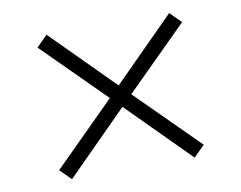

<svg xmlns="http://www.w3.org/2000/svg" viewBox="-68 -769 977 777"><g transform="rotate(-10 420.0 -380.0)"><path d="M168 -676.8 419.9 -423.8 671.9 -676.8 717.3 -631.8 463.9 -379.9 717.3 -127.9 671.9 -83 419.9 -335.9 168 -83 123 -127.9 376 -379.9 123 -631.8Z"/></g></svg>

Font: BIZ UDPGothic
Style: Regular
Weight: 400
Designer: TypeBank Co., Ltd.
Foundry: Morisawa Inc.
Version: Version 1.051